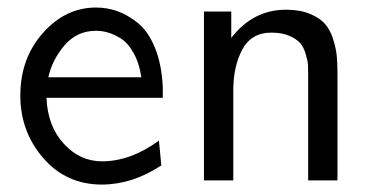

<svg xmlns="http://www.w3.org/2000/svg" viewBox="-20 -481 1000 512"><path d="M34.2 -226.1Q34.2 -325.2 94.5 -393.1Q154.8 -460.9 235.8 -460.9Q265.6 -460.9 292.7 -451.4Q319.8 -441.9 347.4 -419.9Q375 -397.9 393.1 -354Q411.1 -310.1 414.1 -249V-220.2H104Q106.9 -145 149.9 -97.9Q192.9 -50.8 252 -50.8Q328.1 -50.8 403.8 -106L410.2 -40Q334 10.7 252 11.2Q156.7 11.2 95.5 -59.3Q34.2 -129.9 34.2 -226.1ZM108.9 -274.9H356.9Q351.1 -314 335.4 -341.1Q319.8 -368.2 300.3 -379.6Q280.8 -391.1 265.4 -395Q250 -398.9 235.8 -398.9Q185.1 -398.9 151.9 -359.9Q118.7 -320.8 108.9 -274.9Z M523.9 0V-450.2H596.7V-379.9Q654.8 -455.1 742.7 -455.1Q779.8 -455.1 806.4 -444.1Q833 -433.1 846.9 -417Q860.8 -400.9 868.4 -376.5Q876 -352.1 877.9 -333Q879.9 -314 879.9 -288.1V0H801.8V-280.8Q801.8 -297.9 801.3 -307.9Q800.8 -317.9 795.4 -336.4Q790 -355 780.5 -366Q771 -377 751.5 -385.5Q731.9 -394 703.6 -394Q650.4 -394 626.2 -349.1Q602.1 -304.2 602.1 -240.2V0Z"/></svg>

Font: CMU Sans Serif
Style: Medium
Weight: 500
Version: Version 0.7.0